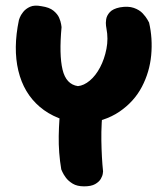

<svg xmlns="http://www.w3.org/2000/svg" viewBox="-20 -665 593 680"><path d="M271 -226Q178 -238 121 -286.5Q64 -335 45 -414.5Q26 -494 47 -594Q47 -594 50 -602.5Q53 -611 62 -622.5Q71 -634 86.5 -641Q102 -648 127 -643Q155 -639 169.5 -627Q184 -615 189.5 -602Q195 -589 196.5 -579Q198 -569 198 -569Q189 -471 201.5 -418.5Q214 -366 256 -360Q277 -362 298 -379.5Q319 -397 334.5 -426.5Q350 -456 357 -492Q364 -528 357 -564Q357 -564 355.5 -573.5Q354 -583 356 -596.5Q358 -610 369 -622Q380 -634 405 -639Q434 -644 454 -637Q474 -630 485.5 -617.5Q497 -605 502.5 -595Q508 -585 508 -585Q521 -529 515.5 -469.5Q510 -410 482.5 -357.5Q455 -305 403 -269.5Q351 -234 271 -226ZM278 -5Q253 -5 237.5 -14.5Q222 -24 213.5 -35.5Q205 -47 201 -56Q197 -65 197 -65Q187 -124 188 -183.5Q189 -243 196 -299L346 -297Q338 -228 339 -167Q340 -106 345 -58Q345 -58 344 -50Q343 -42 337 -31.5Q331 -21 317 -13Q303 -5 278 -5Z"/></svg>

Font: Sour Gummy Black
Style: Bold
Weight: 700
Version: Version 1.000